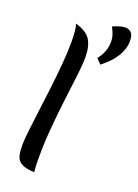

<svg xmlns="http://www.w3.org/2000/svg" viewBox="-186 -1082 843 1173"><g transform="rotate(20 235.5 -496.0)"><path d="M70 -117Q70 -150 77 -211Q84 -272 94 -349Q104 -426 114 -509Q124 -592 130.5 -670Q137 -748 137 -809Q137 -850 134 -880.5Q131 -911 125 -926Q198 -905 223.5 -863.5Q249 -822 249 -751Q249 -705 240 -631Q231 -557 219.5 -465Q208 -373 199.5 -273Q191 -173 191 -75Q191 -52 192 -29.5Q193 -7 195 15Q135 12 109 -4.5Q83 -21 76.5 -49.5Q70 -78 70 -117ZM337 -984Q354 -993 377.5 -1000Q401 -1007 417 -1007Q439 -1007 455 -992.5Q471 -978 471 -937Q471 -888 441 -838Q411 -788 350 -741L319 -773Q342 -801 353 -832Q364 -863 364 -894Q364 -920 356 -942.5Q348 -965 337 -984Z"/></g></svg>

Font: Merienda SemiBold
Style: Regular
Weight: 600
Designer: Eduardo Rodriguez Tunni
Foundry: Eduardo Rodriguez Tunni
Version: Version 2.001; ttfautohint (v1.8.4.7-5d5b)